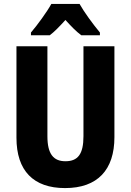

<svg xmlns="http://www.w3.org/2000/svg" viewBox="-20 -950 667 980"><path d="M386 -930H242C221 -891 170 -821 138 -784V-770H234C258 -788 283 -814 314 -848C344 -815 369 -789 395 -770H490V-784C452 -830 411 -886 386 -930ZM564 -250V-714H406V-255C406 -164 378 -127 314 -127C253 -127 222 -164 222 -254V-714H64V-247C64 -78 151 10 312 10C478 10 564 -83 564 -250Z"/></svg>

Font: Noto Sans Lao Looped Condensed ExtraBold
Style: Regular
Weight: 800
Width: 3
Designer: Mark Frömberg, Ben Mitchell
Foundry: The Fontpad Ltd
Version: Version 1.002